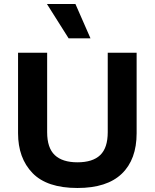

<svg xmlns="http://www.w3.org/2000/svg" viewBox="-20 -923 771 957"><path d="M366 14Q214 14 142 -60.5Q70 -135 70 -259V-660H215V-264Q215 -186 253 -150Q291 -114 366 -114Q442 -114 479.5 -150Q517 -186 517 -264V-660H661V-259Q661 -128 587 -57Q513 14 366 14ZM322 -732 214 -903H356L431 -732Z"/></svg>

Font: Bricolage Grotesque 10pt Bricolage Grotesque 10pt Regular
Style: Bold
Weight: 700
Designer: Mathieu Triay
Foundry: Atelier Triay
Version: Version 1.000; ttfautohint (v1.8.4.7-5d5b);gftools[0.9.32]